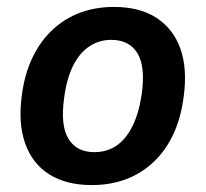

<svg xmlns="http://www.w3.org/2000/svg" viewBox="-20 -524 593 554"><path d="M245 10Q171 10 122 -21Q73 -52 52.5 -110.5Q32 -169 43 -249Q51 -311 74 -358.5Q97 -406 132 -438.5Q167 -471 211.5 -487.5Q256 -504 309 -504Q383 -504 431.5 -472.5Q480 -441 500.5 -383.5Q521 -326 510 -245Q502 -183 479.5 -135.5Q457 -88 422 -55.5Q387 -23 342.5 -6.5Q298 10 245 10ZM252 -85Q289 -85 316.5 -104Q344 -123 362.5 -160.5Q381 -198 389 -253Q400 -332 376.5 -370.5Q353 -409 301 -409Q266 -409 237.5 -390Q209 -371 190.5 -333.5Q172 -296 165 -241Q154 -162 177.5 -123.5Q201 -85 252 -85Z"/></svg>

Font: Nunito Sans 10pt SemiCondensed
Style: Bold Italic
Weight: 700
Width: 4
Italic angle: -9°
Designer: Vernon Adams
Foundry: Vernon Adams
Version: Version 3.101;gftools[0.9.27]